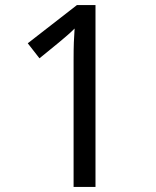

<svg xmlns="http://www.w3.org/2000/svg" viewBox="-20 -734 612 754"><path d="M355 0H269V-499Q269 -542 270 -568Q271 -594 273 -622Q257 -606 244 -595Q231 -584 211 -567L135 -505L89 -564L282 -714H355Z"/></svg>

Font: Noto Sans Tifinagh
Style: Regular
Weight: 400
Designer: JamraPatel
Foundry: JamraPatel LLC
Version: Version 2.004; ttfautohint (v1.8.4.7-5d5b)